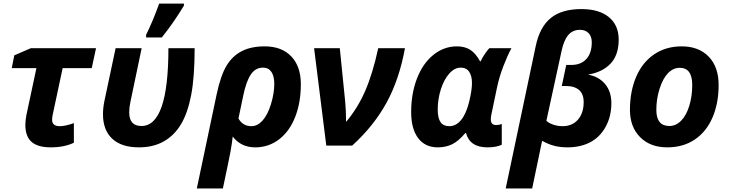

<svg xmlns="http://www.w3.org/2000/svg" viewBox="-20 -816 4091 1076"><path d="M314.9 -108.9Q346.7 -108.9 394 -126V-16.1Q339.8 9.8 264.2 9.8Q191.9 9.8 157 -20.8Q122.1 -51.3 122.1 -116.2Q122.1 -140.6 127.9 -170.9L184.1 -434.1H45.9L60.1 -505.9L152.8 -545.9H518.1L494.1 -434.1H331.1L274.9 -170.9Q272 -156.2 272 -145Q272 -108.9 314.9 -108.9Z M758.8 9.8Q660.6 9.8 608.9 -38.6Q557.1 -86.9 557.1 -175.8Q557.1 -210 564.9 -249L627.9 -545.9H773.9L710.9 -245.1Q704.1 -215.3 704.1 -186Q704.1 -109.9 772.9 -109.9Q923.8 -109.9 923.8 -545.9H1070.8Q1070.8 -384.3 1051.3 -283Q1031.7 -181.6 993.9 -118.9Q956.1 -56.2 897.2 -23.2Q838.4 9.8 758.8 9.8ZM798.8 -621.1Q835.9 -695.3 872.1 -795.9H1010.7V-784.2Q952.1 -687.5 886.7 -606H798.8Z M1666 -344.2Q1666 -241.7 1634.3 -160.6Q1602.5 -79.6 1543.9 -34.9Q1485.4 9.8 1410.2 9.8Q1330.6 9.8 1284.2 -50.8Q1279.8 -10.7 1272 32.2Q1264.2 75.2 1229 240.2H1083L1194.3 -288.1Q1216.8 -393.6 1249.5 -447.8Q1282.2 -502 1334.5 -529.1Q1386.7 -556.2 1463.4 -556.2Q1558.6 -556.2 1612.3 -500Q1666 -443.8 1666 -344.2ZM1454.1 -437Q1411.6 -437 1385.7 -398.7Q1359.9 -360.4 1343.3 -280.8L1316.4 -151.9Q1340.3 -108.9 1389.2 -108.9Q1422.9 -108.9 1451.4 -140.4Q1480 -171.9 1498.5 -232.4Q1517.1 -293 1517.1 -346.2Q1517.1 -389.2 1501 -413.1Q1484.9 -437 1454.1 -437Z M1740.2 -545.9H1884.3L1914.6 -245.1Q1919.4 -197.8 1919.4 -132.8Q1984.4 -209.5 2026.6 -306.4Q2068.8 -403.3 2099.6 -545.9H2249.5Q2217.8 -371.6 2146.5 -241Q2075.2 -110.4 1953.6 0H1808.6Z M2673.3 -472.2Q2682.6 -492.2 2697 -513.4Q2711.4 -534.7 2722.2 -545.9H2846.2Q2824.2 -505.4 2801.5 -446.5Q2778.8 -387.7 2766.1 -329.1L2733.4 -172.9Q2730.5 -158.2 2730.5 -147Q2730.5 -115.2 2760.3 -115.2Q2777.8 -115.2 2792 -121.1V-4.9Q2761.2 9.8 2711.4 9.8Q2613.3 9.8 2591.3 -70.8H2588.4Q2548.8 -24.4 2513.4 -7.3Q2478 9.8 2433.1 9.8Q2362.3 9.8 2323.2 -42.2Q2284.2 -94.2 2284.2 -188Q2284.2 -291.5 2316.9 -376.2Q2349.6 -460.9 2408.7 -508.5Q2467.8 -556.2 2541 -556.2Q2584.5 -556.2 2615 -537.1Q2645.5 -518.1 2670.4 -472.2ZM2498 -108.9Q2535.6 -108.9 2564 -143.3Q2592.3 -177.7 2608.6 -243.4Q2625 -309.1 2625 -351.1Q2625 -390.1 2609.4 -413.6Q2593.8 -437 2562 -437Q2527.3 -437 2497.8 -403.8Q2468.3 -370.6 2450.7 -315.7Q2433.1 -260.7 2433.1 -202.1Q2433.1 -153.8 2449 -131.3Q2464.8 -108.9 2498 -108.9Z M3238.3 -765.1Q3337.9 -765.1 3392.6 -719.7Q3447.3 -674.3 3447.3 -594.2Q3447.3 -508.3 3402.1 -460Q3356.9 -411.6 3275.4 -397.9Q3336.4 -386.7 3371.3 -344.7Q3406.2 -302.7 3406.2 -237.8Q3406.2 -165 3374.8 -106.7Q3343.3 -48.3 3288.6 -19.3Q3233.9 9.8 3160.2 9.8Q3121.6 9.8 3088.4 1.7Q3055.2 -6.3 3018.1 -26.9L2962.4 240.2H2814L2982.4 -558.1Q3004.9 -665 3066.7 -715.1Q3128.4 -765.1 3238.3 -765.1ZM3230 -648.9Q3189.5 -648.9 3164.6 -619.6Q3139.6 -590.3 3127 -529.8L3042 -139.2Q3055.2 -126 3080.6 -117.4Q3106 -108.9 3132.3 -108.9Q3187.5 -108.9 3219.2 -145.8Q3251 -182.6 3251 -244.1Q3251 -289.1 3225.3 -311.5Q3199.7 -334 3151.4 -334H3128.4L3153.3 -452.1H3182.1Q3235.8 -452.1 3266.1 -485.4Q3296.4 -518.6 3296.4 -579.1Q3296.4 -612.3 3278.3 -630.6Q3260.3 -648.9 3230 -648.9Z M3859.4 -339.8Q3859.4 -436 3789.6 -436Q3752.9 -436 3723.9 -406.2Q3694.8 -376.5 3676.5 -318.8Q3658.2 -261.2 3658.2 -200.2Q3658.2 -109.9 3731.4 -109.9Q3768.1 -109.9 3797.4 -139.9Q3826.7 -169.9 3843 -223.4Q3859.4 -276.9 3859.4 -339.8ZM4007.3 -339.8Q4007.3 -236.8 3972.9 -157.2Q3938.5 -77.6 3873.5 -33.9Q3808.6 9.8 3719.2 9.8Q3624 9.8 3567.1 -47.6Q3510.3 -105 3510.3 -200.2Q3510.3 -304.2 3545.2 -385.5Q3580.1 -466.8 3646 -511.5Q3711.9 -556.2 3800.3 -556.2Q3896 -556.2 3951.7 -498.5Q4007.3 -440.9 4007.3 -339.8Z"/></svg>

Font: Zoram GWebM
Style: Bold Italic
Weight: 700
Italic angle: -12°
Foundry: Ascender Corporation
Version: Version 1.000